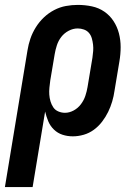

<svg xmlns="http://www.w3.org/2000/svg" viewBox="-49 -548 569 783"><path d="M-29 215 63 -342Q67 -367 75 -390.5Q83 -414 97 -436.5Q111 -459 130 -477Q149 -495 172 -507Q195 -519 219.5 -523.5Q244 -528 268 -528Q298 -528 326 -522Q354 -516 376.5 -500.5Q399 -485 414 -462Q429 -439 436 -412Q443 -385 443 -356Q443 -327 438 -298L418 -178Q415 -156 408.5 -134Q402 -112 392 -91.5Q382 -71 367.5 -52Q353 -33 334 -19Q315 -5 292.5 1.5Q270 8 248 8Q226 8 206 1.5Q186 -5 171 -19.5Q156 -34 148 -53Q140 -72 135 -93L84 215ZM216 -88Q234 -88 251.5 -97.5Q269 -107 281 -123Q293 -139 299 -157Q305 -175 308 -193L328 -313Q330 -327 331 -340Q332 -353 330.5 -366Q329 -379 325.5 -391.5Q322 -404 314 -413.5Q306 -423 293.5 -427.5Q281 -432 268 -432Q249 -432 231 -422.5Q213 -413 201 -397.5Q189 -382 183 -363.5Q177 -345 174 -327L156 -220Q154 -205 152.5 -190.5Q151 -176 152 -162Q153 -148 157 -134.5Q161 -121 168.5 -110Q176 -99 189 -93.5Q202 -88 216 -88Z"/></svg>

Font: Iosevka Curly Slab
Style: Bold Italic
Weight: 700
Italic angle: -9°
Monospace: yes
Designer: Belleve Invis
Foundry: Belleve Invis
Version: Version 22.1.2; ttfautohint (v1.8.4)